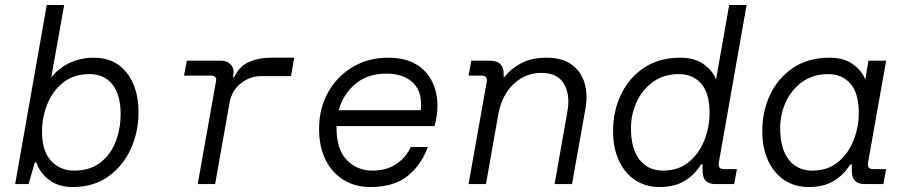

<svg xmlns="http://www.w3.org/2000/svg" viewBox="-20 -740 3640 772"><path d="M273 12Q214 12 177 -17Q140 -46 126 -87H120L95 0H41L168 -720H238L186 -428Q212 -463 257 -485.5Q302 -508 358 -508Q441 -508 489 -448Q537 -388 537 -288Q537 -209 505.5 -140.5Q474 -72 415 -30Q356 12 273 12ZM278 -54Q341 -54 382.5 -85.5Q424 -117 444.5 -169Q465 -221 465 -282Q465 -359 432 -400.5Q399 -442 340 -442Q277 -442 234.5 -408.5Q192 -375 170.5 -322Q149 -269 149 -211Q149 -132 185.5 -93Q222 -54 278 -54Z M775 0 849 -416Q851 -424 845.5 -430Q840 -436 832 -436H720L731 -496H868Q894 -496 908.5 -479.5Q923 -463 918 -437L917 -429H921Q944 -476 983.5 -492Q1023 -508 1066 -508H1163L1150 -434H1030Q986 -434 949 -405.5Q912 -377 903 -327L845 0Z M1469 12Q1409 12 1362.5 -16Q1316 -44 1289.5 -96.5Q1263 -149 1263 -222Q1263 -304 1299 -368.5Q1335 -433 1398 -470.5Q1461 -508 1540 -508Q1609 -508 1653 -481.5Q1697 -455 1718 -411Q1739 -367 1739 -314Q1739 -297 1735.5 -272.5Q1732 -248 1727 -233H1333Q1333 -230 1333 -227Q1333 -139 1374.5 -96.5Q1416 -54 1477 -54Q1533 -54 1572 -79.5Q1611 -105 1632 -149H1700Q1675 -78 1619.5 -33Q1564 12 1469 12ZM1533 -444Q1459 -444 1409.5 -403Q1360 -362 1342 -297H1672Q1673 -303 1673 -309Q1673 -315 1673 -321Q1673 -380 1635.5 -412Q1598 -444 1533 -444Z M1864 0 1937 -411Q1942 -436 1916 -436H1864L1875 -496H1952Q1977 -496 1991 -483Q2005 -470 2005 -445V-431H2009Q2032 -462 2074 -485Q2116 -508 2177 -508Q2241 -508 2279 -480Q2317 -452 2330.5 -405.5Q2344 -359 2334 -303L2280 0H2210L2262 -295Q2273 -359 2247.5 -403Q2222 -447 2157 -447Q2093 -447 2045 -402Q1997 -357 1983 -277L1934 0Z M2631 12Q2578 12 2536 -14.5Q2494 -41 2469.5 -92Q2445 -143 2445 -214Q2445 -292 2476.5 -359Q2508 -426 2568.5 -467Q2629 -508 2716 -508Q2774 -508 2810.5 -481Q2847 -454 2859 -420L2912 -720H2982L2870 -85Q2866 -60 2891 -60H2943L2932 0H2855Q2832 0 2818.5 -12.5Q2805 -25 2805 -53V-79H2799Q2773 -37 2732.5 -12.5Q2692 12 2631 12ZM2646 -54Q2707 -54 2748.5 -87.5Q2790 -121 2811.5 -174.5Q2833 -228 2833 -286Q2833 -365 2799.5 -403.5Q2766 -442 2710 -442Q2649 -442 2605.5 -410.5Q2562 -379 2539.5 -329.5Q2517 -280 2517 -224Q2517 -142 2551.5 -98Q2586 -54 2646 -54Z M3231 12Q3178 12 3136 -14.5Q3094 -41 3069.5 -92Q3045 -143 3045 -214Q3045 -292 3076.5 -359Q3108 -426 3168.5 -467Q3229 -508 3316 -508Q3374 -508 3410.5 -481Q3447 -454 3459 -420L3472 -496H3543L3470 -85Q3466 -60 3491 -60H3543L3532 0H3455Q3432 0 3418.5 -12.5Q3405 -25 3405 -53V-79H3399Q3373 -37 3332.5 -12.5Q3292 12 3231 12ZM3246 -54Q3307 -54 3348.5 -87.5Q3390 -121 3411.5 -174.5Q3433 -228 3433 -286Q3433 -365 3399.5 -403.5Q3366 -442 3310 -442Q3249 -442 3205.5 -410.5Q3162 -379 3139.5 -329.5Q3117 -280 3117 -224Q3117 -142 3151.5 -98Q3186 -54 3246 -54Z"/></svg>

Font: DM Mono Light
Style: Italic
Weight: 300
Italic angle: -10°
Designer: Colophon Foundry
Foundry: Colophon Foundry
Version: Version 1.000; ttfautohint (v1.8.2.53-6de2)